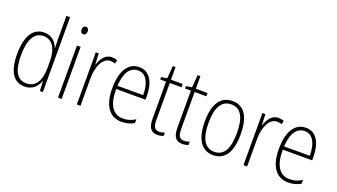

<svg xmlns="http://www.w3.org/2000/svg" viewBox="-64 -1291 3217 1831"><g transform="rotate(20 1544.5 -375.0)"><path d="M221 10C304 10 348 -44 367 -100H369L374 0H404V-760H367V-517C367 -491 368 -463 369 -433H367C349 -488 302 -539 225 -539C113 -539 49 -441 49 -258C49 -83 107 10 221 10ZM226 -24C130 -24 88 -107 88 -258C88 -420 137 -505 229 -505C320 -505 367 -426 367 -294V-236C367 -104 321 -24 226 -24Z M578 -726C555 -726 547 -709 547 -688C547 -667 557 -650 577 -650C598 -650 608 -666 608 -689C608 -709 600 -726 578 -726ZM595 -529H558V0H595Z M911 -538C842 -538 805 -477 787 -420H784L779 -529H749V0H786V-283C786 -393 830 -500 910 -500C928 -500 945 -496 958 -491L966 -527C949 -535 930 -538 911 -538Z M1189 -539C1071 -539 1013 -427 1013 -263C1013 -98 1073 10 1205 10C1254 10 1294 -2 1331 -23V-61C1287 -35 1251 -24 1207 -24C1103 -24 1050 -110 1051 -267H1349V-300C1349 -428 1304 -539 1189 -539ZM1189 -505C1276 -505 1313 -415 1313 -300H1052C1059 -437 1110 -505 1189 -505Z M1575 -24C1526 -24 1512 -57 1512 -124V-496H1631V-529H1512V-657H1484L1474 -530L1415 -520V-496H1474V-124C1474 -36 1498 10 1569 10C1595 10 1614 5 1630 -2V-35C1616 -29 1596 -24 1575 -24Z M1827 -24C1778 -24 1764 -57 1764 -124V-496H1883V-529H1764V-657H1736L1726 -530L1667 -520V-496H1726V-124C1726 -36 1750 10 1821 10C1847 10 1866 5 1882 -2V-35C1868 -29 1848 -24 1827 -24Z M2315 -265C2315 -433 2261 -539 2135 -539C2013 -539 1951 -442 1951 -266C1951 -90 2014 10 2134 10C2255 10 2315 -89 2315 -265ZM1989 -266C1989 -419 2035 -505 2135 -505C2238 -505 2277 -411 2277 -266C2277 -108 2232 -24 2134 -24C2035 -24 1989 -112 1989 -266Z M2602 -538C2533 -538 2496 -477 2478 -420H2475L2470 -529H2440V0H2477V-283C2477 -393 2521 -500 2601 -500C2619 -500 2636 -496 2649 -491L2657 -527C2640 -535 2621 -538 2602 -538Z M2880 -539C2762 -539 2704 -427 2704 -263C2704 -98 2764 10 2896 10C2945 10 2985 -2 3022 -23V-61C2978 -35 2942 -24 2898 -24C2794 -24 2741 -110 2742 -267H3040V-300C3040 -428 2995 -539 2880 -539ZM2880 -505C2967 -505 3004 -415 3004 -300H2743C2750 -437 2801 -505 2880 -505Z"/></g></svg>

Font: Noto Sans Myanmar Condensed ExtraLight
Style: Regular
Weight: 200
Width: 3
Designer: Monotype Design Team
Foundry: Monotype Imaging Inc.
Version: Version 2.107